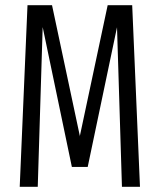

<svg xmlns="http://www.w3.org/2000/svg" viewBox="-20 -720 610 740"><path d="M56 0 86 -700H180.5L287.5 -197L288 -193.5V-197L395 -700H489.5L519.5 0H450L431 -615L318 -76.5H257L144.5 -615.5L125.5 0Z"/></svg>

Font: League Mono Narrow Light
Style: Regular
Weight: 300
Width: 3
Designer: Tyler Finck
Foundry: The League of Moveable Type / Tyler Finck
Version: Version 2.210